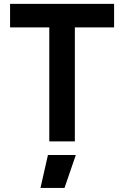

<svg xmlns="http://www.w3.org/2000/svg" viewBox="-20 -713 626 968"><path d="M228.5 0V-574.7H30.8V-693.4H555.2V-574.7H357.4V0ZM184.1 234.4 221.7 68.4H362.3L305.2 234.4Z"/></svg>

Font: Caskaydia Cove
Style: Bold
Weight: 700
Monospace: yes
Designer: Aaron Bell
Foundry: Saja Typeworks
Version: Version 4.300; ttfautohint (v1.8.3)